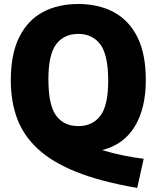

<svg xmlns="http://www.w3.org/2000/svg" viewBox="-20 -770 782 960"><path d="M666 169.5Q484 138.5 361.8 89.5Q239.5 40.5 167.8 -26.8Q96 -94 65 -179.2Q34 -264.5 34 -368Q34 -500 76.2 -584.5Q118.5 -669 194.2 -709.5Q270 -750 371.5 -750Q472.5 -750 548.5 -709.5Q624.5 -669 666.8 -585Q709 -501 709 -370Q709 -228 653.8 -137.5Q598.5 -47 491 -19.5Q545.5 -3 596.5 7.2Q647.5 17.5 698.5 24ZM371.5 -139.5Q442.5 -139.5 481.8 -191Q521 -242.5 521 -366.5Q521 -495.5 481.5 -548Q442 -600.5 371.5 -600.5Q300.5 -600.5 261.2 -549.2Q222 -498 222 -373.5Q222 -243.5 261 -191.5Q300 -139.5 371.5 -139.5Z"/></svg>

Font: Encode Sans SemiCondensed SemiCondensed ExtraBold
Style: Regular
Weight: 800
Width: 4
Designer: Multiple Designers
Foundry: Impallari Type
Version: Version 3.000; ttfautohint (v1.8.3) -l 8 -r 50 -G 200 -x 14 